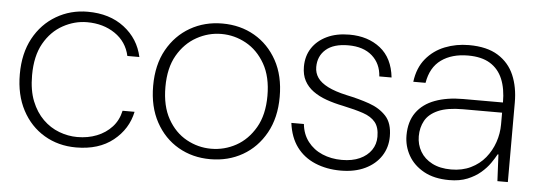

<svg xmlns="http://www.w3.org/2000/svg" viewBox="-41 -614 2045 733"><g transform="rotate(5 982.0 -248.0)"><path d="M269 12Q201 12 147 -20Q93 -52 62 -110.5Q31 -169 31 -248Q31 -328 62.5 -386Q94 -444 148.5 -476Q203 -508 269 -508Q353 -508 409 -465Q465 -422 480 -353H434Q422 -407 377 -437.5Q332 -468 270 -468Q222 -468 177.5 -443.5Q133 -419 105.5 -370.5Q78 -322 78 -248Q78 -190 94.5 -149Q111 -108 138.5 -81Q166 -54 200.5 -41Q235 -28 270 -28Q311 -28 345 -41.5Q379 -55 402.5 -80.5Q426 -106 434 -143H480Q466 -76 411 -32Q356 12 269 12Z M783 12Q715 12 660.5 -19.5Q606 -51 574 -109.5Q542 -168 542 -248Q542 -329 574.5 -387Q607 -445 662 -476.5Q717 -508 785 -508Q854 -508 908.5 -476.5Q963 -445 995 -387Q1027 -329 1027 -248Q1027 -168 994.5 -109.5Q962 -51 907 -19.5Q852 12 783 12ZM783 -28Q834 -28 878.5 -52.5Q923 -77 951.5 -126Q980 -175 980 -248Q980 -321 952 -370Q924 -419 879.5 -443.5Q835 -468 785 -468Q735 -468 690 -443Q645 -418 617 -369.5Q589 -321 589 -248Q589 -175 616.5 -126Q644 -77 688.5 -52.5Q733 -28 783 -28Z M1283 12Q1229 12 1185 -6.5Q1141 -25 1114 -61.5Q1087 -98 1080 -153H1128Q1132 -114 1153.5 -86Q1175 -58 1209 -43.5Q1243 -29 1284 -29Q1324 -29 1352.5 -42Q1381 -55 1396.5 -77.5Q1412 -100 1412 -129Q1412 -165 1396 -184.5Q1380 -204 1349 -214.5Q1318 -225 1271 -235Q1236 -242 1206.5 -252.5Q1177 -263 1155 -279Q1133 -295 1121 -317.5Q1109 -340 1109 -371Q1109 -412 1129 -442.5Q1149 -473 1185.5 -490.5Q1222 -508 1272 -508Q1343 -508 1390.5 -470.5Q1438 -433 1446 -359H1399Q1396 -408 1362.5 -437.5Q1329 -467 1271 -467Q1215 -467 1185.5 -441.5Q1156 -416 1156 -374Q1156 -351 1168.5 -333Q1181 -315 1208.5 -301Q1236 -287 1281 -277Q1329 -267 1369 -253Q1409 -239 1434 -212Q1459 -185 1459 -134Q1459 -92 1437.5 -59Q1416 -26 1376.5 -7Q1337 12 1283 12Z M1699 12Q1641 12 1601.5 -10Q1562 -32 1542 -67.5Q1522 -103 1522 -144Q1522 -197 1547 -232Q1572 -267 1618 -284Q1664 -301 1725 -301H1878Q1878 -354 1862.5 -391Q1847 -428 1814.5 -448Q1782 -468 1730 -468Q1668 -468 1627.5 -439Q1587 -410 1577 -350H1530Q1537 -404 1566 -439Q1595 -474 1638 -491Q1681 -508 1730 -508Q1799 -508 1841.5 -481.5Q1884 -455 1903.5 -409.5Q1923 -364 1923 -305V0H1883L1878 -102H1875Q1867 -87 1853.5 -67.5Q1840 -48 1819 -30Q1798 -12 1768.5 0Q1739 12 1699 12ZM1703 -29Q1745 -29 1778 -45Q1811 -61 1833 -88Q1855 -115 1866.5 -148.5Q1878 -182 1878 -217V-262H1728Q1668 -262 1633 -246.5Q1598 -231 1583.5 -204.5Q1569 -178 1569 -145Q1569 -113 1584.5 -86.5Q1600 -60 1630 -44.5Q1660 -29 1703 -29Z"/></g></svg>

Font: DM Sans 36pt ExtraLight
Style: Regular
Weight: 250
Designer: Colophon Foundry, Jonny Pinhorn
Foundry: Colophon Foundry
Version: Version 4.004;gftools[0.9.30]